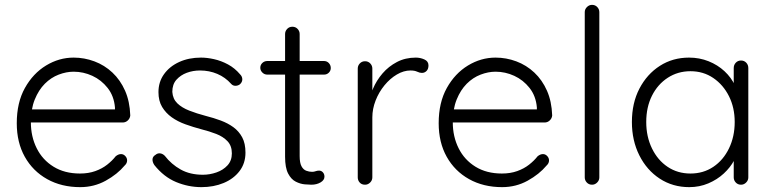

<svg xmlns="http://www.w3.org/2000/svg" viewBox="-20 -760 3177 790"><path d="M310 10Q233 10 174 -23Q115 -56 82 -115Q49 -174 49 -253Q49 -338 82.5 -398Q116 -458 169.5 -490.5Q223 -523 283 -523Q327 -523 368.5 -507.5Q410 -492 442.5 -461.5Q475 -431 494.5 -387Q514 -343 516 -285Q515 -273 506 -264.5Q497 -256 485 -256H84L72 -310H466L453 -298V-318Q449 -365 423 -398Q397 -431 360 -448Q323 -465 283 -465Q253 -465 221.5 -453Q190 -441 164.5 -415.5Q139 -390 123 -350.5Q107 -311 107 -257Q107 -198 131 -150Q155 -102 200.5 -74Q246 -46 309 -46Q344 -46 372 -56Q400 -66 421 -82.5Q442 -99 456 -117Q467 -126 478 -126Q488 -126 495.5 -118Q503 -110 503 -100Q503 -88 493 -79Q463 -43 415 -16.5Q367 10 310 10Z M615 -81Q607 -93 607.5 -104.5Q608 -116 620 -123Q628 -130 638.5 -129Q649 -128 658 -119Q685 -84 723.5 -62.5Q762 -41 815 -41Q843 -41 870.5 -50.5Q898 -60 916 -79.5Q934 -99 934 -129Q934 -160 916 -179Q898 -198 869.5 -209Q841 -220 809 -228Q775 -237 743 -248.5Q711 -260 686.5 -277.5Q662 -295 647 -320Q632 -345 632 -381Q632 -423 655 -455Q678 -487 717.5 -505Q757 -523 807 -523Q832 -523 861 -516.5Q890 -510 918 -495Q946 -480 968 -454Q977 -445 977 -433.5Q977 -422 967 -413Q959 -407 948.5 -407Q938 -407 931 -415Q907 -442 874 -456Q841 -470 803 -470Q774 -470 748.5 -460.5Q723 -451 706 -432Q689 -413 689 -382Q691 -353 709.5 -335Q728 -317 758.5 -305Q789 -293 827 -283Q859 -275 888.5 -264Q918 -253 940.5 -236.5Q963 -220 976.5 -195Q990 -170 990 -132Q990 -88 965.5 -56Q941 -24 900 -7Q859 10 809 10Q755 10 704.5 -11Q654 -32 615 -81Z M1080 -509H1313Q1325 -509 1333 -500.5Q1341 -492 1341 -480Q1341 -469 1333 -461Q1325 -453 1313 -453H1080Q1068 -453 1059.5 -461.5Q1051 -470 1051 -481Q1051 -493 1059.5 -501Q1068 -509 1080 -509ZM1183 -650Q1196 -650 1204.5 -641Q1213 -632 1213 -620V-118Q1213 -90 1220.5 -76Q1228 -62 1240 -57.5Q1252 -53 1264 -53Q1272 -53 1278.5 -55.5Q1285 -58 1293 -58Q1302 -58 1308.5 -51Q1315 -44 1315 -33Q1315 -19 1299 -9.5Q1283 0 1261 0Q1252 0 1234 -1.5Q1216 -3 1197 -12.5Q1178 -22 1165.5 -46Q1153 -70 1153 -115V-620Q1153 -632 1161.5 -641Q1170 -650 1183 -650Z M1482 0Q1468 0 1460 -9Q1452 -18 1452 -30V-478Q1452 -490 1460.5 -499Q1469 -508 1482 -508Q1495 -508 1503.5 -499Q1512 -490 1512 -478V-328L1497 -325Q1500 -360 1514.5 -394.5Q1529 -429 1554 -458Q1579 -487 1613.5 -505Q1648 -523 1691 -523Q1709 -523 1726 -515.5Q1743 -508 1743 -491Q1743 -476 1735 -468Q1727 -460 1716 -460Q1707 -460 1696.5 -465Q1686 -470 1669 -470Q1641 -470 1613 -453.5Q1585 -437 1562 -409Q1539 -381 1525.5 -346.5Q1512 -312 1512 -277V-30Q1512 -18 1503 -9Q1494 0 1482 0Z M2046 10Q1969 10 1910 -23Q1851 -56 1818 -115Q1785 -174 1785 -253Q1785 -338 1818.5 -398Q1852 -458 1905.5 -490.5Q1959 -523 2019 -523Q2063 -523 2104.5 -507.5Q2146 -492 2178.5 -461.5Q2211 -431 2230.5 -387Q2250 -343 2252 -285Q2251 -273 2242 -264.5Q2233 -256 2221 -256H1820L1808 -310H2202L2189 -298V-318Q2185 -365 2159 -398Q2133 -431 2096 -448Q2059 -465 2019 -465Q1989 -465 1957.5 -453Q1926 -441 1900.5 -415.5Q1875 -390 1859 -350.5Q1843 -311 1843 -257Q1843 -198 1867 -150Q1891 -102 1936.5 -74Q1982 -46 2045 -46Q2080 -46 2108 -56Q2136 -66 2157 -82.5Q2178 -99 2192 -117Q2203 -126 2214 -126Q2224 -126 2231.5 -118Q2239 -110 2239 -100Q2239 -88 2229 -79Q2199 -43 2151 -16.5Q2103 10 2046 10Z M2446 -30Q2446 -18 2437 -9Q2428 0 2416 0Q2403 0 2394.5 -9Q2386 -18 2386 -30V-710Q2386 -722 2395 -731Q2404 -740 2416 -740Q2429 -740 2437.5 -731Q2446 -722 2446 -710Z M3029 -511Q3042 -511 3050.5 -502Q3059 -493 3059 -480V-30Q3059 -18 3050 -9Q3041 0 3029 0Q3016 0 3007.5 -9Q2999 -18 2999 -30V-149L3016 -157Q3016 -129 3000.5 -100Q2985 -71 2958 -46Q2931 -21 2894.5 -5.5Q2858 10 2816 10Q2748 10 2694.5 -25Q2641 -60 2610.5 -121Q2580 -182 2580 -258Q2580 -336 2611 -395.5Q2642 -455 2695 -489Q2748 -523 2815 -523Q2858 -523 2895.5 -508Q2933 -493 2961 -467Q2989 -441 3004.5 -407.5Q3020 -374 3020 -338L2999 -353V-480Q2999 -493 3007.5 -502Q3016 -511 3029 -511ZM2821 -46Q2874 -46 2915 -73.5Q2956 -101 2979.5 -149.5Q3003 -198 3003 -258Q3003 -317 2979.5 -364Q2956 -411 2915 -439Q2874 -467 2821 -467Q2769 -467 2727.5 -440Q2686 -413 2662.5 -366Q2639 -319 2639 -258Q2639 -198 2662.5 -149.5Q2686 -101 2727 -73.5Q2768 -46 2821 -46Z"/></svg>

Font: zvoove
Style: Regular
Weight: 400
Designer: Vernon Adams (Nunito) & Andrew Paglinawan (Quicksand)
Foundry: zvoove
Version: Version 3.006